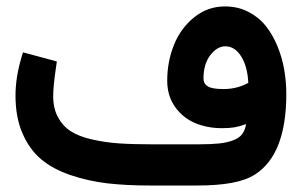

<svg xmlns="http://www.w3.org/2000/svg" viewBox="-20 -572 931 592"><path d="M442.9 0Q368.7 0 310.3 -6.8Q252 -13.7 197.3 -32.2Q142.6 -50.8 106.7 -81.1Q70.8 -111.3 49.3 -160.9Q27.8 -210.4 27.8 -276.9Q27.8 -332.5 45.4 -392.1L50.8 -410.6L68.8 -405.8L138.2 -387.2L155.3 -382.3L152.8 -365.2Q144 -306.6 144 -275.9Q144 -237.8 158.7 -210.7Q173.3 -183.6 198 -167.5Q222.7 -151.4 263.4 -142.1Q304.2 -132.8 346.7 -129.9Q389.2 -127 449.7 -127H590.8Q629.9 -127 655 -129.6Q680.2 -132.3 699 -139.4Q717.8 -146.5 726.8 -158.7Q735.8 -170.9 738.8 -189.5Q718.8 -182.1 702.9 -179.4Q687 -176.8 664.1 -176.8Q619.1 -176.8 581.5 -192.6Q543.9 -208.5 519.8 -242.4Q495.6 -276.4 495.6 -323.2Q495.6 -382.3 516.6 -434.1Q537.6 -485.8 579.1 -519Q620.6 -552.2 673.8 -552.2Q713.4 -552.2 745.6 -535.6Q777.8 -519 799.3 -492.2Q820.8 -465.3 835.4 -429.7Q850.1 -394 856.4 -356.9Q862.8 -319.8 862.8 -281.7Q862.8 -190.4 839.1 -128.2Q815.4 -65.9 766.6 -34.2Q738.3 -16.1 694.1 -8.1Q649.9 0 587.9 0ZM607.4 -330.1Q607.4 -314 620.6 -305.7Q633.8 -297.4 669.4 -297.4Q710.4 -297.4 745.6 -316.4Q743.2 -367.2 723.6 -398.2Q704.1 -429.2 674.8 -429.2Q649.4 -429.2 628.4 -401.9Q607.4 -374.5 607.4 -330.1Z"/></svg>

Font: Samim WOL
Style: Bold-WOL
Weight: 700
Foundry: DejaVu fonts team - Redesigned by Saber Rastikerdar
Version: Version 4.0.5